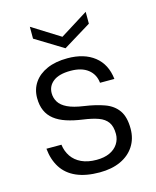

<svg xmlns="http://www.w3.org/2000/svg" viewBox="-111 -801 725 890"><g transform="rotate(-15 251.5 -356.0)"><path d="M257 12Q191 12 145.5 -8Q100 -28 75.5 -66.5Q51 -105 46 -158H118Q122 -126 139 -101Q156 -76 186 -62Q216 -48 258 -48Q295 -48 321 -60Q347 -72 361 -93.5Q375 -115 375 -141Q375 -177 360.5 -197.5Q346 -218 317 -228.5Q288 -239 244 -245Q201 -251 167.5 -262Q134 -273 111 -291Q88 -309 76.5 -335Q65 -361 65 -396Q65 -438 87 -470Q109 -502 150 -520Q191 -538 248 -538Q328 -538 377 -499.5Q426 -461 434 -389H365Q361 -430 330.5 -454Q300 -478 247 -478Q192 -478 164 -456.5Q136 -435 136 -400Q136 -377 148 -357.5Q160 -338 188 -324.5Q216 -311 265 -304Q321 -296 362 -281Q403 -266 425 -234.5Q447 -203 447 -147Q447 -99 423.5 -63Q400 -27 357.5 -7.5Q315 12 257 12ZM252 -585 118 -667V-724L252 -640L386 -724V-667Z"/></g></svg>

Font: DM Sans 9pt Light
Style: Regular
Weight: 300
Version: Version 4.004;gftools[0.9.30]